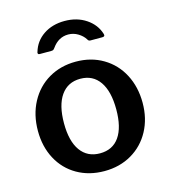

<svg xmlns="http://www.w3.org/2000/svg" viewBox="-112 -834 823 933"><g transform="rotate(-15 299.5 -367.5)"><path d="M162 -24.5C202 -1.5 247.7 10 299 10C350.3 10 396 -1.7 436 -25C476 -48.3 507.2 -80.7 529.5 -122C551.8 -163.3 563 -210.3 563 -263C563 -316.3 552 -364 530 -406C508 -448 477 -480.8 437 -504.5C397 -528.2 351.3 -540 300 -540C249.3 -540 204 -528.3 164 -505C124 -481.7 92.7 -448.8 70 -406.5C47.3 -364.2 36 -316 36 -262C36 -209.3 47 -162.3 69 -121C91 -79.7 122 -47.5 162 -24.5ZM397.5 -127C375.2 -95 342.7 -79 300 -79C258 -79 225.5 -95 202.5 -127C179.5 -159 168 -205 168 -265C168 -325.7 179.5 -372.3 202.5 -405C225.5 -437.7 258 -454 300 -454C342 -454 374.3 -437.7 397 -405C419.7 -372.3 431 -325.7 431 -265C431 -205 419.8 -159 397.5 -127ZM397 -621H456C464 -621 468 -623.7 468 -629L467 -635C457 -667.7 436.8 -694.2 406.5 -714.5C376.2 -734.8 340.3 -745 299 -745C257.7 -745 222.2 -735 192.5 -715C162.8 -695 143 -667.7 133 -633C131.7 -630.3 131.7 -627.7 133 -625C134.3 -622.3 137 -621 141 -621H199C203.7 -621 207.2 -621.7 209.5 -623C211.8 -624.3 214.7 -627.3 218 -632C239.3 -662 266.3 -677 299 -677C316.3 -677 332.5 -672.5 347.5 -663.5C362.5 -654.5 374 -643.7 382 -631C384 -627 386.2 -624.3 388.5 -623C390.8 -621.7 393.7 -621 397 -621Z"/></g></svg>

Font: Libre Franklin SemiBold
Style: Regular
Weight: 600
Designer: Pablo Impallari, Rodrigo Fuenzalida
Foundry: Impallari Type
Version: Version 1.002; ttfautohint (v1.5)